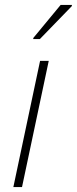

<svg xmlns="http://www.w3.org/2000/svg" viewBox="-20 -756 311 776"><path d="M34 0 142 -510H177L69 0ZM114 -598 115 -603 225 -736H271L270 -731L141 -598Z"/></svg>

Font: Saira Semi Condensed Thin
Style: Italic
Weight: 100
Width: 4
Italic angle: -12°
Designer: Hector Gatti with collaboration of the Omnibus-Type team
Foundry: Omnibus-Type
Version: Version 1.001; ttfautohint (v1.8)